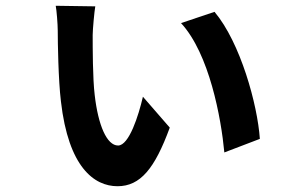

<svg xmlns="http://www.w3.org/2000/svg" viewBox="-20 -602 1040 665"><path d="M310 -580 173 -582C176 -568 180 -517 180 -496C180 -455 182 -325 191 -251C217 -23 306 43 387 43C466 43 516 -18 568 -160L475 -267C460 -202 427 -98 389 -98C350 -98 320 -168 308 -273C301 -330 301 -438 301 -481C301 -499 307 -564 310 -580ZM723 -561 607 -522C705 -416 746 -193 757 -74L880 -121C872 -239 813 -454 723 -561Z"/></svg>

Font: Noto Sans Mono CJK SC
Style: Bold
Weight: 700
Designer: Ryoko NISHIZUKA 西塚涼子 (kana, bopomofo & ideographs); Paul D. Hunt (Latin, Greek & Cyrillic); Sandoll Communications 산돌커뮤니
Foundry: Adobe
Version: Version 2.004;hotconv 1.0.118;makeotfexe 2.5.65603